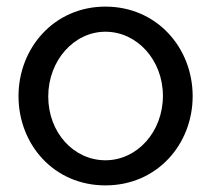

<svg xmlns="http://www.w3.org/2000/svg" viewBox="-20 -551 639 581"><path d="M36 -260C36 -115 142 10 299 10C456 10 563 -115 563 -260C563 -406 455 -531 299 -531C144 -531 36 -406 36 -260ZM299 -66C203 -66 126 -150 126 -259C126 -368 204 -455 299 -455C395 -455 473 -369 473 -261C473 -152 395 -66 299 -66Z"/></svg>

Font: FIGSv2-sans-serif Medium
Style: Regular
Weight: 500
Designer: Matt McInerney, Pablo Impallari, Rodrigo Fuenzalida,Mirko Velimirovic
Foundry: Matt McInerney, Pablo Impallari, Rodrigo Fuenzalida
Version: Version 4.021;hotconv 1.0.109;makeotfexe 2.5.65596